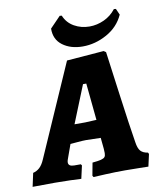

<svg xmlns="http://www.w3.org/2000/svg" viewBox="-131 -958 857 1039"><g transform="rotate(-10 297.0 -438.5)"><path d="M611 -72 615 -64 600 3Q587 3 550 2Q513 1 473 1Q419 1 366 3.5Q313 6 298 7L293 -1L306 -71Q338 -74 353.5 -78Q369 -82 374.5 -89Q380 -96 380 -110L379 -134L373 -195L292 -197Q276 -197 247.5 -194.5Q219 -192 206 -191L183 -127Q174 -105 174 -95Q174 -73 206 -73H242L247 -66L231 5Q217 4 171 2.5Q125 1 87 1L-36 2L-20 -72Q1 -77 16.5 -91.5Q32 -106 44 -134L266 -639L470 -655L482 -647Q490 -588 514 -409.5Q538 -231 553 -140Q558 -105 571 -90.5Q584 -76 611 -72ZM305 -292Q317 -292 345 -294L367 -295L347 -498H329L246 -292ZM269 -884 280 -883Q297 -842 335 -820.5Q373 -799 419 -799Q460 -799 499 -817Q538 -835 564 -869L575 -868L590 -834Q561 -770 497 -734.5Q433 -699 364 -699Q298 -699 254 -731.5Q210 -764 211 -824Z"/></g></svg>

Font: Alegreya SC ExtraBold
Style: Italic
Weight: 800
Italic angle: -7°
Designer: Juan Pablo del Peral
Foundry: Huerta Tipografica
Version: Version 2.007; ttfautohint (v1.6)